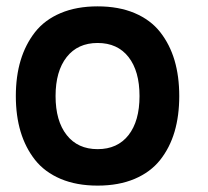

<svg xmlns="http://www.w3.org/2000/svg" viewBox="-20 -560 654 604"><path d="M189.7 -380.4Q154.8 -335.9 154.8 -257.8Q154.8 -179.7 189.7 -135.3Q224.6 -90.8 287.1 -90.8Q349.6 -90.8 384.3 -135Q418.9 -179.2 418.9 -257.8Q418.9 -336.4 384.3 -380.6Q349.6 -424.8 287.1 -424.8Q224.6 -424.8 189.7 -380.4ZM44.9 -145.5Q29.8 -195.8 29.8 -257.8Q29.8 -319.8 44.9 -370.1Q60.1 -420.4 90.3 -459Q120.6 -497.6 170.7 -518.8Q220.7 -540 287.1 -540Q353.5 -540 403.6 -518.8Q453.6 -497.6 483.9 -459Q514.2 -420.4 529.1 -370.1Q543.9 -319.8 543.9 -257.8Q543.9 -195.8 529.1 -145.5Q514.2 -95.2 483.9 -56.9Q453.6 -18.6 403.6 2.7Q353.5 23.9 287.1 23.9Q220.7 23.9 170.7 2.7Q120.6 -18.6 90.3 -56.9Q60.1 -95.2 44.9 -145.5Z"/></svg>

Font: Miedinger*
Style: Bold
Weight: 700
Version: Version 001.000